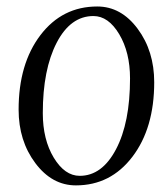

<svg xmlns="http://www.w3.org/2000/svg" viewBox="-20 -558 514 589"><path d="M111.3 -210.9Q111.3 -129.9 145 -74.2Q178.7 -18.6 224.6 -18.6Q293 -18.6 335.9 -100.1Q378.9 -181.6 378.9 -317.4Q378.9 -397.5 345.7 -453.1Q312.5 -508.8 266.6 -508.8Q196.3 -508.8 153.8 -426.8Q111.3 -344.7 111.3 -210.9ZM37.1 -221.7Q37.1 -362.3 104 -450.2Q170.9 -538.1 278.3 -538.1Q351.6 -538.1 402.3 -469.7Q453.1 -401.4 453.1 -305.7Q453.1 -165 386.2 -77.1Q319.3 10.7 212.9 10.7Q139.6 10.7 88.4 -57.6Q37.1 -126 37.1 -221.7Z"/></svg>

Font: Kleymisska
Style: Regular
Weight: 500
Italic angle: -8°
Designer: gluk
Foundry: gluk
Version: Version 0.298